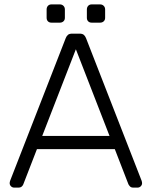

<svg xmlns="http://www.w3.org/2000/svg" viewBox="-20 -853 690 873"><path d="M44 0Q36 0 30 -6Q24 -12 24 -20Q24 -25 26 -31L279 -680Q283 -690 289.5 -695Q296 -700 308 -700H342Q354 -700 360.5 -695Q367 -690 371 -680L624 -31Q626 -25 626 -20Q626 -12 620 -6Q614 0 606 0H586Q576 0 571 -5.5Q566 -11 564 -15L502 -175H148L86 -15Q85 -11 79.5 -5.5Q74 0 64 0ZM172 -235H478L325 -629ZM397 -750Q387 -750 381 -756Q375 -762 375 -772V-810Q375 -820 381 -826.5Q387 -833 397 -833H435Q445 -833 451.5 -826.5Q458 -820 458 -810V-772Q458 -762 451.5 -756Q445 -750 435 -750ZM214 -750Q204 -750 198 -756Q192 -762 192 -772V-810Q192 -820 198 -826.5Q204 -833 214 -833H252Q262 -833 268.5 -826.5Q275 -820 275 -810V-772Q275 -762 268.5 -756Q262 -750 252 -750Z"/></svg>

Font: Rubik Light Light
Style: Regular
Weight: 300
Version: Version 2.101